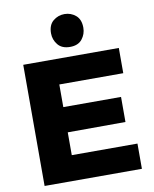

<svg xmlns="http://www.w3.org/2000/svg" viewBox="-100 -1020 875 1094"><g transform="rotate(-10 337.5 -472.5)"><path d="M631 0H68V-701H621V-555H251V-424H585V-279L251 -278V-146H631ZM349 -755Q302 -755 278.5 -784Q255 -813 255 -850Q255 -898 283.5 -921.5Q312 -945 349 -945Q386 -945 414 -921.5Q442 -898 442 -850Q442 -813 419 -784Q396 -755 349 -755Z"/></g></svg>

Font: Argentum Novus
Style: Bold
Weight: 700
Designer: Julieta Ulanovsky (font) & Cristiano Sobral (main changes)
Foundry: Julieta Ulanovsky (font) & Cristiano Sobral (main changes)
Version: Version 3.00;November 27, 2020;FontCreator 13.0.0.2655 64-bi